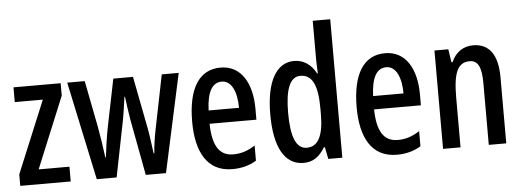

<svg xmlns="http://www.w3.org/2000/svg" viewBox="-50 -900 2851 1050"><g transform="rotate(-5 1375.5 -375.0)"><path d="M300 0V-81H131L292 -472V-540H33V-459H187L23 -63V0Z M654 -310 712 0H823L940 -540H847L787 -242C777 -192 771 -147 769 -114H765C757 -181 748 -239 739 -282L689 -540H581L529 -284C516 -219 509 -163 503 -114H500C493 -172 483 -234 473 -289L424 -540H328L443 0H552L614 -311C621 -347 627 -394 633 -436H636C641 -397 647 -350 654 -310Z M1170 -549C1052 -549 990 -449 990 -267C990 -106 1046 10 1187 10C1236 10 1280 -1 1319 -25V-108C1277 -81 1240 -70 1199 -70C1122 -70 1086 -128 1084 -248H1341V-309C1341 -447 1284 -549 1170 -549ZM1170 -472C1225 -472 1252 -406 1252 -321H1085C1089 -425 1119 -472 1170 -472Z M1578 10C1630 10 1665 -15 1695 -65H1701L1714 0H1791V-760H1695V-550C1695 -529 1696 -504 1698 -471H1694C1667 -523 1624 -550 1574 -550C1475 -550 1419 -448 1419 -270C1419 -90 1474 10 1578 10ZM1603 -71C1544 -71 1517 -138 1517 -270C1517 -397 1543 -466 1601 -466C1666 -466 1695 -407 1695 -278V-248C1695 -128 1664 -71 1603 -71Z M2073 -549C1955 -549 1893 -449 1893 -267C1893 -106 1949 10 2090 10C2139 10 2183 -1 2222 -25V-108C2180 -81 2143 -70 2102 -70C2025 -70 1989 -128 1987 -248H2244V-309C2244 -447 2187 -549 2073 -549ZM2073 -472C2128 -472 2155 -406 2155 -321H1988C1992 -425 2022 -472 2073 -472Z M2556 -550C2503 -550 2460 -521 2437 -468H2431L2420 -540H2344V0H2440V-274C2440 -410 2465 -465 2531 -465C2577 -465 2595 -423 2595 -341V0H2691V-363C2691 -488 2644 -550 2556 -550Z"/></g></svg>

Font: Noto Sans Khmer ExtraCondensed Medium
Style: Regular
Weight: 500
Width: 2
Designer: Danh Hong and the Monotype Design Team
Foundry: Monotype Imaging Inc.
Version: Version 2.004